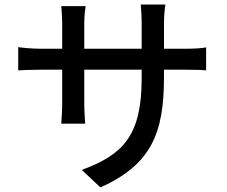

<svg xmlns="http://www.w3.org/2000/svg" viewBox="-20 -771 996 843"><path d="M60 -564V-462C76 -463 115 -465 160 -465H253V-321C253 -282 250 -242 249 -228H354C353 -242 350 -282 350 -321V-465H602V-426C602 -173 518 -91 339 -25L421 52C644 -49 700 -185 700 -432V-465H791C836 -465 870 -464 885 -462V-563C866 -559 836 -557 790 -557H700V-668C700 -706 704 -737 706 -751H598C599 -738 602 -706 602 -668V-557H350V-667C350 -703 354 -731 356 -744H249C250 -731 253 -701 253 -667V-557H160C116 -557 73 -562 60 -564Z"/></svg>

Font: Kinto Sans Med
Style: Regular
Weight: 500
Designer: Authors: Ryoko NISHIZUKA  (kana & ideographs); Paul D. Hunt (Latin, Greek & Cyrillic); Wenlong ZHANG  (bopomofo); Sandol
Foundry: Adobe Systems Incorporated, ookami Inc.
Version: Version 0.001